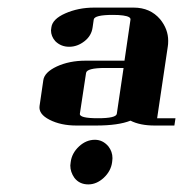

<svg xmlns="http://www.w3.org/2000/svg" viewBox="-20 -532 477 500"><path d="M83 -255.9 92.8 -323.2Q95.7 -343.8 127.9 -358.9Q160.6 -374 203.1 -374H304.2L319.8 -481Q320.3 -484.9 315.7 -487.5Q311 -490.2 300.5 -491.7Q290 -493.2 273.9 -493.2Q225.6 -493.2 224.1 -481L221.2 -460.9Q218.3 -439 200.2 -424.8Q181.6 -410.2 160.2 -410.2Q138.7 -410.2 124 -424.8Q112.8 -437.5 112.8 -453.1Q112.8 -454.1 113.3 -456.8Q113.8 -459.5 113.8 -460.9Q116.7 -482.4 149.9 -497.1Q184.1 -512.2 225.1 -512.2H328.1Q371.1 -512.2 397 -481.9Q418 -456.1 418 -425.8Q418 -416 417 -411.1L389.2 -224.1H437L434.1 -205.1H382.8Q344.7 -205.1 319.8 -217.8Q288.1 -205.1 230 -205.1H179.2Q138.2 -205.1 108.9 -220.2Q80.1 -234.9 83 -255.9ZM163.1 -101.1Q163.1 -102.5 163.6 -105.5Q164.1 -108.4 164.1 -109.9Q167 -133.3 186 -150.9Q204.6 -168 227.1 -168Q247.6 -168 262.2 -150.9Q272.9 -137.2 272.9 -120.1Q272.9 -118.7 272.5 -115Q272 -111.3 272 -109.9Q269 -86.4 250 -68.8Q231.4 -51.8 210 -51.8Q187 -51.8 173.8 -68.8Q163.1 -84 163.1 -101.1ZM188 -235.8Q186.5 -224.1 234.9 -224.1Q282.7 -224.1 284.2 -235.8L301.8 -355H253.9Q205.6 -355 204.1 -341.8Z"/></svg>

Font: Hjet
Style: Italic
Weight: 400
Designer: T. Christopher White
Version: Version 1.2